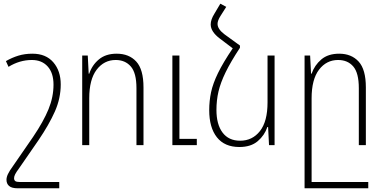

<svg xmlns="http://www.w3.org/2000/svg" viewBox="-20 -784 2073 1037"><path d="M300 233H77Q43 233 29 220.5Q15 208 15 187Q15 173 23 156Q31 139 50 113L159 -45Q215 -128 242 -194Q269 -260 269 -327Q269 -390 237.5 -425Q206 -460 152 -460Q86 -460 26 -423L12 -454Q45 -473 79.5 -483.5Q114 -494 155 -494Q228 -494 268 -447.5Q308 -401 308 -328Q308 -253 276.5 -182Q245 -111 188 -27L83 125Q68 145 62 157Q56 169 56 178Q56 189 62.5 194Q69 199 87 199H300Z M424 0V-484H454L459 -386H462Q477 -432 514 -463Q551 -494 610 -494Q677 -494 716 -451.5Q755 -409 755 -312V0H717V-308Q717 -390 686.5 -425Q656 -460 605 -460Q542 -460 502 -407.5Q462 -355 462 -253V0ZM911 0V-484H949V-34H1043V0Z M1276 -538V-526Q1226 -450 1198.5 -393.5Q1171 -337 1160 -289.5Q1149 -242 1149 -190Q1149 -112 1182 -68Q1215 -24 1277 -24Q1343 -24 1384 -76Q1425 -128 1425 -231V-484H1463V0H1433L1428 -98H1424Q1409 -53 1372 -21.5Q1335 10 1273 10Q1193 10 1151.5 -42.5Q1110 -95 1110 -189Q1110 -239 1120 -286Q1130 -333 1157.5 -389.5Q1185 -446 1237 -523L1167 -576Q1118 -613 1118 -652Q1118 -678 1138 -710L1170 -764L1202 -747L1171 -698Q1155 -673 1155 -655Q1155 -627 1192 -599Z M1625 233V-484H1655L1660 -386H1663Q1679 -432 1715.5 -463Q1752 -494 1812 -494Q1878 -494 1917 -451.5Q1956 -409 1956 -312V0H1918V-308Q1918 -390 1888 -425Q1858 -460 1806 -460Q1743 -460 1703 -407.5Q1663 -355 1663 -253V199H1969V233Z"/></svg>

Font: Noto Sans Armenian SemiCondensed ExtraLight
Style: Regular
Weight: 200
Width: 4
Designer: Monotype Design Team
Foundry: Monotype Imaging Inc.
Version: Version 2.008; ttfautohint (v1.8.4.7-5d5b)